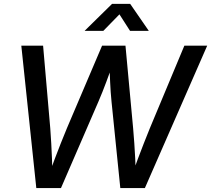

<svg xmlns="http://www.w3.org/2000/svg" viewBox="-20 -961 1079 981"><path d="M165.5 0 88.9 -727.5H200.2L236.8 -305.7Q239.7 -267.1 241.9 -228Q244.1 -189 245.6 -149.7Q247.1 -110.4 247.6 -70.8H231Q245.1 -110.4 260 -149.7Q274.9 -189 290.3 -228Q305.7 -267.1 321.8 -305.7L501.5 -727.5H621.1L660.2 -305.7Q663.6 -267.1 666.3 -228Q668.9 -189 670.9 -149.7Q672.9 -110.4 673.8 -70.8H655.8Q669.9 -110.4 684.6 -149.7Q699.2 -189 714.6 -228Q730 -267.1 745.6 -305.7L921.9 -727.5H1038.6L720.2 0H594.7L549.8 -441.9Q544.9 -489.7 542.7 -541.7Q540.5 -593.8 538.1 -652.8H563.5Q542.5 -594.7 523.2 -542.7Q503.9 -490.7 482.9 -441.9L291.5 0ZM507.8 -803.2H413.1V-804.2L552.7 -941.4H645L739.7 -804.2V-803.2H644.5L590.3 -887.7Z"/></svg>

Font: Inter 28pt Medium
Style: Italic
Weight: 500
Italic angle: -9.3988°
Designer: Rasmus Andersson
Foundry: rsms
Version: Version 4.001;git-66647c0bb